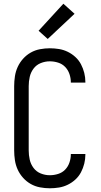

<svg xmlns="http://www.w3.org/2000/svg" viewBox="-20 -1002 540 1030"><path d="M247 8Q221 8 194.5 3Q168 -2 145 -15Q122 -28 104 -48Q86 -68 75 -92Q64 -116 60 -142.5Q56 -169 56 -195V-540Q56 -566 60 -592.5Q64 -619 75 -643Q86 -667 104 -687Q122 -707 145 -720Q168 -733 194.5 -738Q221 -743 247 -743Q272 -743 296.5 -739Q321 -735 343.5 -724Q366 -713 384.5 -696Q403 -679 414.5 -657Q426 -635 432 -611Q438 -587 438 -562Q438 -561 438 -560.5Q438 -560 438 -559H360Q360 -559 360 -559.5Q360 -560 360 -561Q360 -583 352.5 -605Q345 -627 329.5 -643Q314 -659 292 -666Q270 -673 247 -673Q222 -673 198.5 -663.5Q175 -654 160 -634Q145 -614 139.5 -589.5Q134 -565 134 -540V-195Q134 -170 139.5 -145.5Q145 -121 160 -101Q175 -81 198.5 -71.5Q222 -62 247 -62Q270 -62 292 -69Q314 -76 329.5 -92Q345 -108 352.5 -130Q360 -152 360 -174Q360 -175 360 -175.5Q360 -176 360 -176H438Q438 -175 438 -174.5Q438 -174 438 -173Q438 -148 432 -124Q426 -100 414.5 -78Q403 -56 384.5 -39Q366 -22 343.5 -11Q321 0 296.5 4Q272 8 247 8ZM236 -793 187 -837 320 -982 380 -928Z"/></svg>

Font: Zed Mono
Style: Regular
Weight: 400
Monospace: yes
Designer: Belleve Invis
Foundry: Belleve Invis
Version: Version 1.0.0; ttfautohint (v1.8.4)